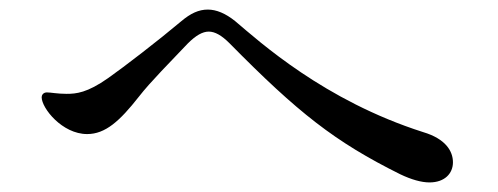

<svg xmlns="http://www.w3.org/2000/svg" viewBox="-20 -564 1040 401"><path d="M877 -183C909 -183 926 -202 926 -225C926 -248 911 -274 864 -288C657 -354 522 -477 471 -520C451 -536 432 -544 414 -544C395 -544 378 -536 359 -520C309 -478 240 -425 206 -401C162 -370 139 -368 119 -368C100 -368 86 -371 78 -371C70 -371 67 -365 67 -361C67 -338 110 -284 162 -284C200 -284 230 -311 270 -362C294 -393 338 -437 372 -473C389 -490 403 -498 416 -498C429 -498 443 -490 459 -474C602 -329 679 -268 816 -200C839 -189 860 -183 877 -183Z"/></svg>

Font: Shippori Mincho OTF Medium
Style: Regular
Weight: 500
Designer: FONTDASU
Foundry: FONTDASU / Google Inc. / but / Adobe
Version: Version 3.300;hotconv 1.0.109;makeotfexe 2.5.65596